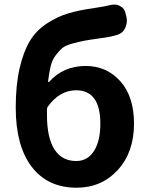

<svg xmlns="http://www.w3.org/2000/svg" viewBox="-20 -831 671 864"><path d="M195.3 -351.6Q191.4 -345.7 191.4 -338.9V-313.5Q191.4 -210.9 225.1 -158.7Q258.8 -106.4 323.2 -106.4Q374 -106.4 402.8 -151.4Q431.6 -196.3 431.6 -274.4Q431.6 -424.8 322.3 -424.8Q249 -424.8 195.3 -351.6ZM478.5 -808.6Q486.3 -810.5 494.1 -810.5Q507.8 -810.5 520.5 -803.7Q541 -793 544.9 -771.5L548.8 -755.9Q550.8 -747.1 550.8 -738.3Q550.8 -721.7 543.9 -706.1Q533.2 -682.6 509.8 -674.8Q479.5 -665 433.6 -659.2Q383.8 -652.3 360.4 -647.9Q336.9 -643.6 305.2 -634.8Q273.4 -626 259.8 -614.3Q246.1 -602.5 230.5 -582Q214.8 -561.5 208 -533.2Q201.2 -504.9 196.3 -464.8Q196.3 -462.9 197.8 -461.9Q199.2 -460.9 201.2 -462.9Q265.6 -534.2 365.2 -534.2Q460 -534.2 521.5 -465.3Q583 -396.5 583 -274.4Q583 -145.5 509.8 -65.9Q436.5 13.7 325.2 13.7Q194.3 13.7 122.6 -80.6Q50.8 -174.8 50.8 -346.7Q50.8 -449.2 68.4 -524.4Q85.9 -599.6 114.3 -646.5Q142.6 -693.4 189.9 -724.6Q237.3 -755.9 286.1 -770.5Q335 -785.2 404.3 -794.9Q451.2 -801.8 478.5 -808.6Z"/></svg>

Font: Gen Jyuu Gothic Bold
Style: Bold
Weight: 700
Designer: [Source Han Sans]
Ryoko NISHIZUKA  (kana & ideographs); Paul D. Hunt (Latin, Greek & Cyrillic); Wenlong ZHANG  (bopomofo
Version: Version 1.002.20150607